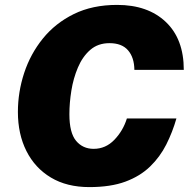

<svg xmlns="http://www.w3.org/2000/svg" viewBox="-20 -753 782 783"><path d="M344.5 10Q252.5 10 187.5 -29Q122.5 -68 87.8 -137Q53 -206 53 -296.5Q53 -377.5 78.5 -455.2Q104 -533 154.8 -595.8Q205.5 -658.5 281.2 -695.8Q357 -733 457.5 -733Q583 -733 656.2 -663.5Q729.5 -594 729.5 -468H528Q527.5 -518.5 502.2 -547.8Q477 -577 426.5 -577Q379.5 -577 348 -549.5Q316.5 -522 297.8 -477.8Q279 -433.5 271 -383.2Q263 -333 263 -287Q263 -211.5 290.2 -178.8Q317.5 -146 362 -146Q411 -146 446.5 -183Q482 -220 497.5 -270H699.5Q683.5 -214 658 -163.5Q632.5 -113 592 -73.8Q551.5 -34.5 491.2 -12.2Q431 10 344.5 10Z"/></svg>

Font: Public Sans Black
Style: Italic
Weight: 900
Italic angle: -8°
Designer: The Public Sans project authors (U.S. Web Design System). Libre Franklin designed by Pablo Impallari and Rodrigo Fuenzal
Version: Version 1.007; ttfautohint (v1.8.1) -l 8 -r 50 -G 200 -x 14 